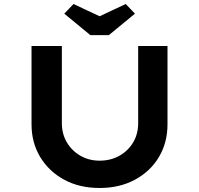

<svg xmlns="http://www.w3.org/2000/svg" viewBox="-20 -930 992 956"><path d="M476 6Q375 6 299 -35.5Q223 -77 180 -148.5Q137 -220 137 -311V-701H288V-317Q288 -263 313 -221Q338 -179 380.5 -154.5Q423 -130 476 -130Q531 -130 574.5 -154.5Q618 -179 643 -221Q668 -263 668 -317V-701H814V-311Q814 -220 771.5 -148.5Q729 -77 652.5 -35.5Q576 6 476 6ZM430 -755 300 -862 346 -910 491 -842H461L606 -910L652 -862L522 -755Z"/></svg>

Font: Lexend Mega SemiBold
Style: Regular
Weight: 600
Designer: Bonnie Shaver-Troup, Thomas Jockin
Foundry: Lexend
Version: Version 1.007